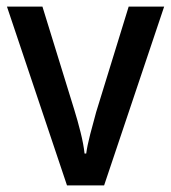

<svg xmlns="http://www.w3.org/2000/svg" viewBox="-20 -559 517 579"><path d="M182 0 1 -539H108L204 -228Q214 -196 223 -160Q232 -124 235 -96H240Q243 -119 252 -154Q261 -189 270 -221L368 -539H475L294 0Z"/></svg>

Font: Noto Sans Sinhala UI SemiCondensed Medium
Style: Regular
Weight: 500
Width: 4
Designer: Jelle Bosma - Monotype Design Team
Foundry: Monotype Imaging Inc.
Version: Version 2.006; ttfautohint (v1.8.4.7-5d5b)